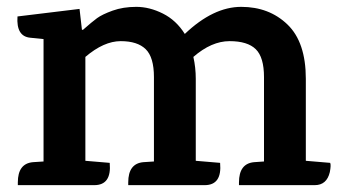

<svg xmlns="http://www.w3.org/2000/svg" viewBox="-20 -540 1002 560"><path d="M898 0H677V-8Q677 -63 721 -67L750 -69V-315Q750 -373 726 -396.5Q702 -420 649.5 -420Q597 -420 544 -374Q551 -343 551 -310V-71L622 -65Q628 0 577 0H354V-8Q354 -63 398 -67L429 -69V-315Q429 -373 405 -396.5Q381 -420 332 -420Q283 -420 229 -374V-71L300 -65Q306 0 255 0H32V-8Q32 -63 76 -67L107 -69V-426L68 -430Q27 -434 31 -492L212 -514L219 -453H222Q248 -476 263 -487Q278 -498 308.5 -509Q339 -520 377.5 -520Q416 -520 455 -500.5Q494 -481 519 -441Q602 -520 683.5 -520Q765 -520 818.5 -468.5Q872 -417 872 -310V-71L943 -65Q946 -59 942 -38Q933 0 898 0Z"/></svg>

Font: Karma
Style: Bold
Weight: 700
Designer: Joana Correia
Foundry: Indian Type Foundry
Version: Version 1.202;PS 1.0;hotconv 1.0.78;makeotf.lib2.5.61930; tt